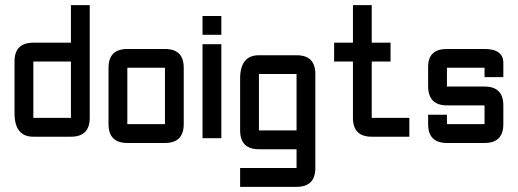

<svg xmlns="http://www.w3.org/2000/svg" viewBox="-20 -618 2018 748"><path d="M329.6 -158.7Q329.6 -85.4 256.3 -85.4H109.9Q36.6 -85.4 36.6 -177.2V-378.4Q36.6 -451.7 109.9 -451.7H256.3V-598.1H329.6ZM109.9 -158.7H256.3V-378.4H109.9Z M622.6 -61H476.1Q402.8 -61 402.8 -134.3V-354Q402.8 -427.2 476.1 -427.2H622.6Q695.8 -427.2 695.8 -354V-134.3Q695.8 -61 622.6 -61ZM622.6 -134.3V-354H476.1V-134.3Z M769 -445.8H842.3V-79.6H769ZM769 -482.4V-555.7H842.3V-482.4Z M1135.3 109.9H915.5V36.6H1135.3V-36.6H988.8Q915.5 -36.6 915.5 -109.9V-311.5Q915.5 -402.8 988.8 -402.8H1135.3Q1208.5 -402.8 1208.5 -329.6V36.6Q1208.5 109.9 1135.3 109.9ZM988.8 -109.9H1135.3V-329.6H988.8Z M1428.2 -85.4Q1355 -85.4 1355 -158.7V-378.4H1281.7V-451.7H1355V-598.1H1428.2V-451.7H1501.5V-378.4H1428.2V-158.7H1574.7V-85.4Z M1647.9 -170.9H1721.2V-134.3H1867.7V-207.5H1721.2Q1647.9 -207.5 1647.9 -282.7V-357.9Q1647.9 -427.2 1721.2 -427.2H1867.7Q1940.9 -427.2 1940.9 -372.6V-317.4H1867.7V-354H1721.2V-280.8H1867.7Q1940.9 -280.8 1940.9 -207.5V-134.3Q1940.9 -61 1867.7 -61H1721.2Q1647.9 -61 1647.9 -134.3Z"/></svg>

Font: BabelStone Khitan Seals
Style: Regular
Weight: 400
Designer: Andrew West
Foundry: BabelStone
Version: Version 1.004